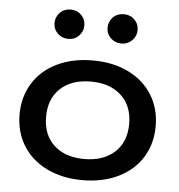

<svg xmlns="http://www.w3.org/2000/svg" viewBox="-52 -756 761 815"><g transform="rotate(5 329.0 -348.5)"><path d="M39 -245Q39 -319 74.5 -377Q110 -435 176 -467.5Q242 -500 329 -500Q416 -500 482 -467.5Q548 -435 583.5 -377Q619 -319 619 -245Q619 -171 583.5 -113Q548 -55 482 -22.5Q416 10 329 10Q242 10 176 -22.5Q110 -55 74.5 -113Q39 -171 39 -245ZM506 -245Q506 -322 458 -366Q410 -410 329 -410Q247 -410 199.5 -366Q152 -322 152 -245Q152 -168 199.5 -124Q247 -80 329 -80Q410 -80 458 -124Q506 -168 506 -245ZM153 -644Q153 -670 171 -688.5Q189 -707 217 -707Q244 -707 262 -689Q280 -671 280 -644Q280 -619 262 -600.5Q244 -582 217 -582Q190 -582 171.5 -600Q153 -618 153 -644ZM379 -644Q379 -670 397 -688.5Q415 -707 443 -707Q471 -707 489 -689Q507 -671 507 -644Q507 -619 488.5 -600.5Q470 -582 443 -582Q416 -582 397.5 -600Q379 -618 379 -644Z"/></g></svg>

Font: Kodchasan SemiBold
Style: Regular
Weight: 600
Version: Version 1.000; ttfautohint (v1.6)